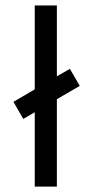

<svg xmlns="http://www.w3.org/2000/svg" viewBox="-20 -687 354 704"><path d="M188.5 -407.2 236.3 -434.6 272.5 -372.1 188.5 -323.2V-2.9H107.4V-275.4L65.4 -251L29.3 -313.5L107.4 -359.4V-667H188.5Z"/></svg>

Font: BF_TEXT
Style: Regular
Weight: 400
Foundry: EA DICE
Version: Version 1.404